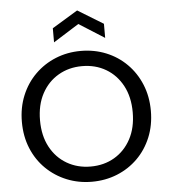

<svg xmlns="http://www.w3.org/2000/svg" viewBox="-61 -983 920 1044"><g transform="rotate(-5 399.0 -460.5)"><path d="M399 7Q326 7 262 -19Q198 -45 149.5 -92.5Q101 -140 74 -205.5Q47 -271 47 -350Q47 -428 74 -493.5Q101 -559 149.5 -607Q198 -655 262 -681Q326 -707 399 -707Q473 -707 537 -681Q601 -655 649 -607Q697 -559 724 -493.5Q751 -428 751 -350Q751 -271 724 -205.5Q697 -140 649 -92.5Q601 -45 537 -19Q473 7 399 7ZM399 -76Q472 -76 529 -109.5Q586 -143 619 -204.5Q652 -266 652 -350Q652 -434 619 -495.5Q586 -557 529 -590.5Q472 -624 399 -624Q327 -624 269.5 -590.5Q212 -557 179 -495.5Q146 -434 146 -350Q146 -266 179 -204.5Q212 -143 269.5 -109.5Q327 -76 399 -76ZM259 -766V-843L399 -928L538 -843V-766L399 -854Z"/></g></svg>

Font: Envelope Sans Variable
Style: Regular
Weight: 500
Designer: Andreas Rasmussen / Norman Anderson
Foundry: mail.de GmbH
Version: Version 1.150